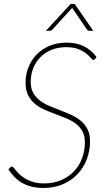

<svg xmlns="http://www.w3.org/2000/svg" viewBox="-20 -922 534 950"><path d="M21.5 0ZM451 -630.5Q448 -625.5 442.5 -625.5Q437.5 -625.5 429.5 -635.2Q421.5 -645 406.8 -657Q392 -669 368 -678.8Q344 -688.5 307 -688.5Q266 -688.5 233.5 -674.8Q201 -661 178.5 -637.8Q156 -614.5 144 -583.5Q132 -552.5 132 -517.5Q132 -484.5 144.5 -462.2Q157 -440 177.8 -424.2Q198.5 -408.5 224.8 -397.5Q251 -386.5 278.8 -376Q306.5 -365.5 332.8 -353.5Q359 -341.5 379.8 -324.2Q400.5 -307 413 -282.5Q425.5 -258 425.5 -222.5Q425.5 -176 409.5 -134Q393.5 -92 363.8 -60.5Q334 -29 291.5 -10.5Q249 8 196 8Q163.5 8 137.8 1.8Q112 -4.5 91 -16.2Q70 -28 53 -45Q36 -62 21.5 -83.5L30 -93.5Q32.5 -95.5 34.2 -96.8Q36 -98 39.5 -98Q43 -98 48 -91.8Q53 -85.5 60.8 -76.2Q68.5 -67 80.2 -56.2Q92 -45.5 108.5 -36.2Q125 -27 147.2 -20.8Q169.5 -14.5 199 -14.5Q245 -14.5 282.2 -30.5Q319.5 -46.5 345.8 -74Q372 -101.5 386 -138.8Q400 -176 400 -218Q400 -251 387.5 -273Q375 -295 354.2 -310.5Q333.5 -326 307.2 -336.8Q281 -347.5 253.2 -357.8Q225.5 -368 199.2 -379.8Q173 -391.5 152.2 -408.8Q131.5 -426 119 -451Q106.5 -476 106.5 -513Q106.5 -552 120.2 -587.8Q134 -623.5 160 -651Q186 -678.5 224 -694.8Q262 -711 310 -711Q358.5 -711 394.5 -693.5Q430.5 -676 457.5 -640ZM441.5 -769.5H422.5Q420 -769.5 416.8 -770.5Q413.5 -771.5 410.5 -775.5L339 -880Q337.5 -881 337 -883.5L334.5 -880L239 -775.5Q235 -771.5 231.5 -770.5Q228 -769.5 225.5 -769.5H207L329.5 -902.5H349.5Z"/></svg>

Font: Lato Thin
Style: Italic
Weight: 200
Italic angle: -7°
Designer: Lukasz Dziedzic
Foundry: tyPoland Lukasz Dziedzic
Version: Version 2.007; 2014-02-27